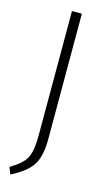

<svg xmlns="http://www.w3.org/2000/svg" viewBox="-123 -725 483 879"><g transform="rotate(15 118.0 -286.0)"><path d="M149.9 -684.1V-89.8Q149.9 -7.3 122.6 34.4Q95.2 76.2 23.9 111.8L11.2 79.1Q67.4 46.4 85.2 12.9Q103 -20.5 103 -91.8V-684.1Z"/></g></svg>

Font: Fira Sans Compressed ExtraLight
Style: Regular
Weight: 250
Width: 1
Designer: Carrois Corporate & Edenspiekermann AG
Foundry: Carrois Corporate GbR & Edenspiekermann AG
Version: Version 4.203;PS 004.203;hotconv 1.0.88;makeotf.lib2.5.64775